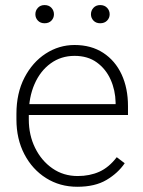

<svg xmlns="http://www.w3.org/2000/svg" viewBox="-20 -712 553 742"><path d="M278.8 9.8Q211.4 9.8 158.2 -23.7Q105 -57.1 74.2 -116Q43.5 -174.8 43.5 -250.5V-272Q43.5 -352.1 74.5 -411.9Q105.5 -471.7 156.7 -504.9Q208 -538.1 268.1 -538.1Q332.5 -538.1 378.9 -507.8Q425.3 -477.5 450 -424.3Q474.6 -371.1 474.6 -301.8V-267.6H72.8V-309.6H426.8V-315.9Q425.8 -363.3 407.5 -404.3Q389.2 -445.3 354.2 -470.7Q319.3 -496.1 268.1 -496.1Q215.8 -496.1 175.8 -467Q135.7 -438 113.5 -387.2Q91.3 -336.4 91.3 -272V-250.5Q91.3 -189.9 115.7 -140.4Q140.1 -90.8 182.6 -61.3Q225.1 -31.7 280.3 -31.7Q326.7 -31.7 363.8 -48.3Q400.9 -64.9 431.2 -104.5L461.9 -81.1Q436 -43 391.6 -16.6Q347.2 9.8 278.8 9.8ZM367.2 -622.1Q351.1 -622.1 341.3 -632.3Q331.5 -642.6 331.5 -656.7Q331.5 -671.4 341.3 -681.9Q351.1 -692.4 367.2 -692.4Q383.8 -692.4 393.8 -681.9Q403.8 -671.4 403.8 -656.7Q403.8 -642.6 393.8 -632.3Q383.8 -622.1 367.2 -622.1ZM152.3 -622.1Q136.2 -622.1 126.5 -632.3Q116.7 -642.6 116.7 -656.7Q116.7 -671.4 126.5 -681.9Q136.2 -692.4 152.3 -692.4Q168.9 -692.4 178.7 -681.9Q188.5 -671.4 188.5 -656.7Q188.5 -642.6 178.7 -632.3Q168.9 -622.1 152.3 -622.1Z"/></svg>

Font: Heebo ExtraLight
Style: Regular
Weight: 250
Designer: Oded Ezer
Foundry: Ezer Type House
Version: Version 3.100